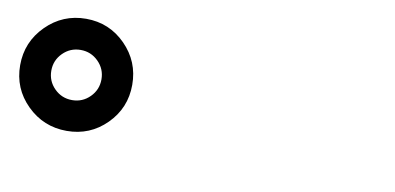

<svg xmlns="http://www.w3.org/2000/svg" viewBox="-43 -963 1085 528"><g transform="rotate(10 500.0 -698.5)"><path d="M211.5 -747.5Q191 -768 162 -768Q133 -768 112.5 -747.5Q92 -727 92 -698Q92 -669 112.5 -648.5Q133 -628 162 -628Q191 -628 211.5 -648.5Q232 -669 232 -698Q232 -727 211.5 -747.5ZM272.5 -809Q318 -763 318 -698Q318 -633 272.5 -587.5Q227 -542 162 -542Q97 -542 51 -587.5Q5 -633 5 -698Q5 -763 51 -809Q97 -855 162 -855Q227 -855 272.5 -809Z"/></g></svg>

Font: M PLUS 1p ExtraBold
Style: Regular
Weight: 800
Version: Version 1.062